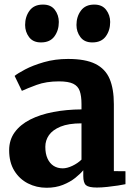

<svg xmlns="http://www.w3.org/2000/svg" viewBox="-20 -830 603 860"><path d="M188.5 11Q143.5 11 105.2 -8.5Q67 -28 44 -65.5Q21 -103 21 -157Q21 -203.5 46 -237.8Q71 -272 115.2 -294.5Q159.5 -317 218.2 -328.2Q277 -339.5 345 -340V-364Q345 -400 337.2 -422.2Q329.5 -444.5 307.8 -455Q286 -465.5 244 -465.5Q187 -465.5 144.2 -449.8Q101.5 -434 78 -423L45.5 -490Q58 -500.5 92.2 -518.8Q126.5 -537 176.5 -551.5Q226.5 -566 285 -566Q362.5 -566 407.2 -543.8Q452 -521.5 471 -476.8Q490 -432 490 -363.5V-63.5L542 -63V-5Q531 -2.5 508.5 1Q486 4.5 460.5 7.2Q435 10 414 10Q377.5 10 365.2 -0.5Q353 -11 353 -42V-67.5Q340.5 -52 317.5 -33.5Q294.5 -15 262 -2Q229.5 11 188.5 11ZM261 -76Q280.5 -76 304.2 -87.2Q328 -98.5 345 -115V-277.5Q287 -277.5 251.2 -262.8Q215.5 -248 199.2 -224.5Q183 -201 183 -172.5Q183 -141.5 192.8 -120Q202.5 -98.5 220 -87.2Q237.5 -76 261 -76ZM163 -640Q128 -640 110.2 -663.8Q92.5 -687.5 92.5 -718Q92.5 -755.5 112.5 -782.5Q132.5 -809.5 172 -809.5H173Q208 -809.5 225.8 -785.8Q243.5 -762 243.5 -731.5Q243.5 -694 223.8 -667Q204 -640 164 -640ZM393 -640Q358 -640 340.2 -663.8Q322.5 -687.5 322.5 -718Q322.5 -755.5 342.5 -782.5Q362.5 -809.5 402 -809.5H402.5Q437.5 -809.5 455.5 -785.8Q473.5 -762 473.5 -731.5Q473.5 -694 453.8 -667Q434 -640 394 -640Z"/></svg>

Font: Merriweather 24pt ExtraBold
Style: Regular
Weight: 800
Version: Version 2.100